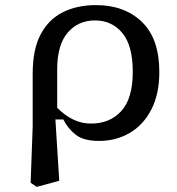

<svg xmlns="http://www.w3.org/2000/svg" viewBox="-20 -540 692 752"><path d="M204 -268V-118Q265 -56 336 -56Q411 -56 455.5 -105.5Q500 -155 500 -258Q500 -362 459 -411Q418 -460 352 -460Q286 -460 245 -412Q204 -364 204 -268ZM100 176 108 -44V-252Q108 -346 139 -405Q170 -464 226 -492Q282 -520 356 -520Q467 -520 535.5 -454.5Q604 -389 604 -258Q604 -171 572.5 -110.5Q541 -50 487.5 -19Q434 12 368 12Q308 12 277 -12Q246 -36 228 -72H197L212 168L124 192Z"/></svg>

Font: Source Serif 4 Caption
Style: Regular
Weight: 400
Designer: Frank Grießhammer
Foundry: Adobe Systems Incorporated
Version: Version 4.004;hotconv 1.0.117;makeotfexe 2.5.65602